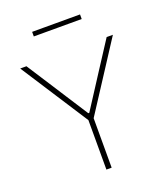

<svg xmlns="http://www.w3.org/2000/svg" viewBox="-158 -993 946 1100"><g transform="rotate(-20 314.5 -443.5)"><path d="M300 -300 138 -550.5Q112.5 -590 88.5 -627.2Q64.5 -664.5 33 -713H71Q105.5 -659.5 130 -621.5Q154.5 -583.5 176.5 -549.5Q198.5 -515.5 225 -474L312 -339H318L402 -469Q430 -512.5 453 -548Q476 -583.5 501 -622Q526 -660.5 560 -713H598Q571 -671.5 544.8 -631Q518.5 -590.5 493 -551L330 -300ZM299 0Q299 -61 299 -117Q299 -173 299 -238V-326H331V-238Q331 -173 331 -117Q331 -61 331 0ZM169 -859V-887Q202 -887 238.8 -887Q275.5 -887 315 -887Q355 -887 391.5 -887Q428 -887 461 -887V-859Q428 -859 391.5 -859Q355 -859 315 -859Q275.5 -859 238.8 -859Q202 -859 169 -859Z"/></g></svg>

Font: Commissioner Thin
Style: Regular
Weight: 100
Designer: Kostas Bartsokas
Foundry: Kostas Bartsokas
Version: Version 1.001;gftools[0.9.23]